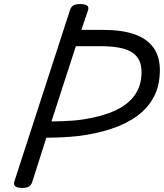

<svg xmlns="http://www.w3.org/2000/svg" viewBox="-20 -910 806 944"><path d="M89 14Q67 14 56.5 7Q46 0 50 -16L325 -863Q330 -877 341 -883.5Q352 -890 374 -890Q397 -890 407.5 -883Q418 -876 413 -860L380 -763H488Q581 -763 642.5 -741Q704 -719 735 -675Q766 -631 766 -566Q766 -490 736.5 -434Q707 -378 653 -339Q599 -300 525.5 -276Q452 -252 364 -241Q327 -237 285 -235Q243 -233 208 -233L138 -14Q133 0 122.5 7Q112 14 89 14ZM233 -313Q257 -313 283.5 -314Q310 -315 337.5 -317Q365 -319 390 -323Q482 -337 546 -366.5Q610 -396 643 -443Q676 -490 676 -555Q676 -600 655 -628.5Q634 -657 589.5 -670Q545 -683 474 -683H353Z"/></svg>

Font: Playwrite DK Uloopet
Style: Regular
Weight: 400
Designer: Veronika Burian, José Scaglione
Foundry: TypeTogether
Version: Version 1.002